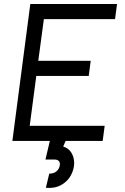

<svg xmlns="http://www.w3.org/2000/svg" viewBox="-20 -706 629 963"><path d="M309 1 297 29Q324 37 338 60Q352 83 352 112Q352 142 336 172.5Q320 203 287.5 221.5Q255 240 210 236L227 165Q249 165 263 153.5Q277 142 280 123Q284 94 251 94H208L230 1H42L132 -686H567L557 -610H200L172 -401H435L425 -325H162L129 -75H505L495 1Z"/></svg>

Font: Bellota Text
Style: Bold Italic
Weight: 700
Italic angle: -7.5°
Designer: Kemie Guaida
Foundry: Kemie Guaida
Version: Version 4.001